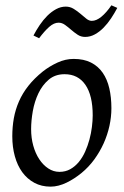

<svg xmlns="http://www.w3.org/2000/svg" viewBox="-20 -677 462 717"><path d="M326.2 -246.1Q326.2 -320.8 298.8 -360.4Q271.5 -399.9 221.2 -399.9Q186 -399.9 162.1 -379.6Q138.2 -359.4 123.5 -328.6Q108.9 -297.9 102.5 -262Q96.2 -226.1 96.2 -194.8Q96.2 -162.1 104.2 -133.1Q112.3 -104 126.7 -82.3Q141.1 -60.5 160.4 -47.9Q179.7 -35.2 202.1 -35.2Q224.6 -35.2 242.4 -45.2Q260.3 -55.2 274.2 -72Q288.1 -88.9 297.9 -110.6Q307.6 -132.3 314 -155.8Q320.3 -179.2 323.2 -202.6Q326.2 -226.1 326.2 -246.1ZM396 -272.9Q396 -240.2 388.7 -206.8Q381.3 -173.3 367.2 -141.8Q353 -110.4 332.3 -81.8Q311.5 -53.2 284.2 -30.8Q271.5 -20.5 257.3 -11.2Q243.2 -2 228.5 5.1Q213.9 12.2 198.7 16.1Q183.6 20 168.9 20Q134.8 20 108.2 5.6Q81.5 -8.8 63.2 -33.9Q44.9 -59.1 35.4 -93.5Q25.9 -127.9 25.9 -168Q25.9 -203.1 31.7 -235.6Q37.6 -268.1 50.8 -298.3Q64 -328.6 85.9 -356.4Q107.9 -384.3 140.1 -410.2Q165 -429.7 194.8 -443.4Q224.6 -457 254.9 -457Q293 -457 319.8 -443.4Q346.7 -429.7 363.5 -405.3Q380.4 -380.9 388.2 -347.2Q396 -313.5 396 -272.9ZM418 -647.5Q407.7 -627.9 394.8 -608.4Q381.8 -588.9 366.7 -573.5Q351.6 -558.1 334.2 -548.6Q316.9 -539.1 297.9 -539.1Q282.2 -539.1 269.8 -547.4Q257.3 -555.7 245.8 -565.7Q234.4 -575.7 222.9 -584Q211.4 -592.3 198.7 -592.3Q181.6 -592.3 164.1 -576.9Q146.5 -561.5 126 -534.2L105 -544.4Q115.2 -564 128.2 -583.3Q141.1 -602.5 156.5 -617.9Q171.9 -633.3 189.5 -642.8Q207 -652.3 225.6 -652.3Q241.7 -652.3 255.1 -644Q268.6 -635.7 280.3 -625.7Q292 -615.7 302.2 -607.4Q312.5 -599.1 322.8 -599.1Q339.8 -599.1 358.6 -614.5Q377.4 -629.9 396 -657.2Z"/></svg>

Font: Gentium Plus Phon
Style: Italic
Weight: 400
Italic angle: -8°
Designer: J. Victor Gaultney, Annie Olsen, Iska Routamaa, Becca Hirsbrunner
Foundry: SIL International
Version: Version 5.000